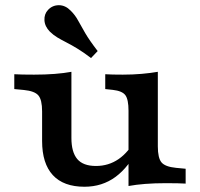

<svg xmlns="http://www.w3.org/2000/svg" viewBox="-20 -699 761 731"><path d="M251.9 -416.4V-208.2H140.3V-274.7Q140.3 -319.1 126.1 -335.7Q111.9 -352.4 71 -356.4L34.4 -359.9V-416.4Q49.6 -415.6 66.3 -415.2Q83 -414.8 109.7 -414.8Q152.3 -414.8 188.1 -417.6Q223.9 -420.4 251.9 -425.6ZM251.9 -208.2V-173.6Q251.9 -120 274.1 -93.5Q296.4 -67.1 345.4 -67.1Q393.5 -67.1 431.8 -93.5Q470 -119.9 498.3 -172.7L507.1 -137Q471 -63.3 420 -25.6Q369 12 301.5 12Q222 12 181.1 -32.3Q140.3 -76.6 140.3 -162.1V-208.2ZM469.3 0V-208.2H580.9V-141.7Q580.9 -97.3 595 -80.6Q609.2 -64 650.1 -60L686.8 -56.5V0Q672 -0.8 655.5 -1.2Q638.9 -1.6 611.5 -1.6Q568.9 -1.6 533 1.2Q497.2 4 469.3 9.2ZM580.9 -416.4V-208.2H469.3V-277.3Q469.3 -320.6 457.2 -336.7Q445.2 -352.8 409.5 -356.8L380.7 -359.9V-416.4Q395.1 -415.6 409.4 -415.2Q423.6 -414.8 447.6 -414.8Q485.2 -414.8 519.4 -417.8Q553.7 -420.8 580.9 -425.6ZM326.5 -478Q296.6 -500.8 273.3 -514.8Q250 -528.7 231.5 -538.2Q213.1 -547.6 198.2 -556.5Q183.4 -565.4 169.9 -578.5Q150.5 -598.3 149.2 -621.8Q147.9 -645.4 162.9 -661.3Q179.6 -679.2 204.3 -679.2Q229 -679.1 249.1 -658.4Q265.9 -642 277.1 -621.3Q288.3 -600.6 304.6 -572.7Q321 -544.7 351.9 -504.6Z"/></svg>

Font: Playfair 5pt SemiExpanded Light
Style: Regular
Weight: 300
Width: 6
Designer: Claus Eggers Sørensen
Foundry: Claus Eggers Sørensen
Version: Version 2.203